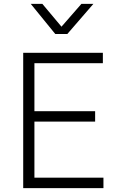

<svg xmlns="http://www.w3.org/2000/svg" viewBox="-20 -973 630 993"><path d="M100 0V-700H512V-646H158V-398H472V-344H158V-54H515V0ZM266 -797 139 -953H199L298 -835L401 -953H463L328 -797Z"/></svg>

Font: Geologica Roman Thin
Style: Regular
Weight: 250
Designer: Sindre Bremnes, Frode Helland
Foundry: Monokrom Skriftforlag AS
Version: Version 1.010;gftools[0.9.28]